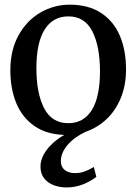

<svg xmlns="http://www.w3.org/2000/svg" viewBox="-20 -582 600 844"><path d="M247.5 126.5Q247.5 151.5 264.5 165.2Q281.5 179 310 179Q331.5 179 350.8 172.2Q370 165.5 392.5 152L403.5 195.5Q377 216 343.2 229Q309.5 242 272 242Q244 242 218 232.8Q192 223.5 175 203Q158 182.5 158 150.5Q158 112.5 186.8 75Q215.5 37.5 262.5 11Q183 8.5 130 -29Q77 -66.5 51.2 -129.5Q25.5 -192.5 25.5 -273.5Q25.5 -362.5 62.2 -428Q99 -493.5 158.8 -527.5Q218.5 -561.5 286 -561.5Q369 -561.5 424.8 -524.8Q480.5 -488 507.2 -424Q534 -360 534 -277Q534 -206 510.5 -150Q487 -94 447 -57Q407 -20 356 -2.5Q306 21 276.8 55.5Q247.5 90 247.5 126.5ZM280.5 -40.5Q347.5 -40.5 383.5 -98.2Q419.5 -156 419.5 -268.5Q419.5 -378 386 -444Q352.5 -510 280.5 -510Q213 -510 176.5 -452.5Q140 -395 140 -282Q140 -172 174 -106.2Q208 -40.5 280.5 -40.5Z"/></svg>

Font: Merriweather 12pt
Style: Regular
Weight: 400
Designer: Eben Sorkin
Foundry: Eben Sorkin
Version: Version 2.100